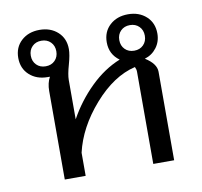

<svg xmlns="http://www.w3.org/2000/svg" viewBox="-63 -574 676 641"><g transform="rotate(-10 275.0 -253.5)"><path d="M378.8 -395.4Q390.8 -383.3 410 -383.3Q429.2 -383.3 441.2 -395.4Q453.3 -407.5 453.3 -426.7Q453.3 -445.8 441.2 -457.9Q429.2 -470 410 -470Q390.8 -470 378.8 -457.9Q366.7 -445.8 366.7 -426.7Q366.7 -407.5 378.8 -395.4ZM78.8 -395.4Q90.8 -383.3 110 -383.3Q129.2 -383.3 141.2 -395.4Q153.3 -407.5 153.3 -426.7Q153.3 -445.8 141.2 -457.9Q129.2 -470 110 -470Q90.8 -470 78.8 -457.9Q66.7 -445.8 66.7 -426.7Q66.7 -407.5 78.8 -395.4ZM110 -346.7Q72.5 -346.7 48.3 -368.8Q24.2 -390.8 24.2 -426.7Q24.2 -462.5 48.3 -484.6Q72.5 -506.7 110 -506.7Q147.5 -506.7 171.7 -484.6Q195.8 -462.5 195.8 -426.7Q195.8 -407.5 186.7 -375.4Q177.5 -343.3 177.5 -325V-191.7Q209.2 -249.2 255.8 -295Q302.5 -340.8 356.7 -362.5Q324.2 -385.8 324.2 -426.7Q324.2 -462.5 348.3 -484.6Q372.5 -506.7 410 -506.7Q447.5 -506.7 471.7 -484.6Q495.8 -462.5 495.8 -426.7Q495.8 -399.2 480.4 -378.8Q465 -358.3 440 -350.8Q477.5 -327.5 477.5 -300V0H406.7V-312.5Q406.7 -320.8 402.5 -329.2Q328.3 -311.7 262.5 -236.7Q196.7 -161.7 177.5 -78.3V0H106.7V-300Q106.7 -326.7 117.5 -346.7Z"/></g></svg>

Font: Boon
Style: Regular
Weight: 400
Designer: Sungsit Sawaiwan
Foundry: FontUni
Version: Version 3.0